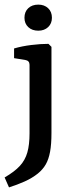

<svg xmlns="http://www.w3.org/2000/svg" viewBox="-41 -617 312 832"><path d="M182 -414V-41Q182 8 176 40.5Q170 73 157.5 95Q145 117 123 135Q98 155 65.5 169.5Q33 184 -2 195L-21 152Q22 127 45 102Q68 77 77.5 43.5Q87 10 87 -39V-336Q87 -354 69 -357L20 -365V-407Q54 -417 94.5 -422Q135 -427 169 -427ZM184 -540Q184 -515 167.5 -499.5Q151 -484 125 -484Q98 -484 81.5 -499.5Q65 -515 65 -540Q65 -566 81.5 -581.5Q98 -597 125 -597Q151 -597 167.5 -581.5Q184 -566 184 -540Z"/></svg>

Font: Rasa Medium
Style: Regular
Weight: 500
Designer: Anna Giedrys (Yrsa+Rasa design), David Brezina (Yrsa art-direction, Rasa art-direction, design)
Foundry: Rosetta Type Foundry
Version: Version 2.004